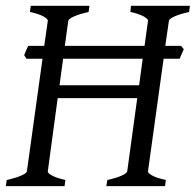

<svg xmlns="http://www.w3.org/2000/svg" viewBox="-20 -635 668 655"><path d="M183.1 -344.2H454.6L466.8 -434.6H195.3ZM282.2 -594.2Q251.5 -587.4 232.9 -579.1Q214.4 -570.8 212.9 -564L201.2 -478.5H473.1L484.9 -564Q485.8 -569.8 470.7 -578.6Q455.6 -587.4 424.8 -594.2L426.8 -615.2H627.9L625 -594.2Q594.2 -587.4 575.7 -579.1Q557.1 -570.8 556.2 -564L543.9 -478.5H597.7L606.9 -467.3L592.8 -434.6H538.1L484.9 -50.8Q483.9 -44.9 499 -36.4Q514.2 -27.8 545.9 -21L543 0H342.8L346.2 -21Q377 -27.8 395 -35.9Q413.1 -43.9 414.1 -50.8L448.2 -300.3H176.8L143.1 -50.8Q141.6 -44.9 157 -36.4Q172.4 -27.8 203.1 -21L200.2 0H0L2.9 -21Q33.7 -27.8 52.2 -35.9Q70.8 -43.9 71.8 -50.8L125 -434.6H70.3L62.5 -446.8Q65.4 -454.1 68.8 -462.4Q72.3 -470.7 76.2 -478.5H130.9L143.1 -564Q144 -569.8 128.9 -578.6Q113.8 -587.4 82 -594.2L85 -615.2H285.2Z"/></svg>

Font: GentiumAlt
Style: Italic
Weight: 400
Italic angle: -7°
Designer: J. Victor Gaultney
Version: Version 1.02; 2005; OFL release